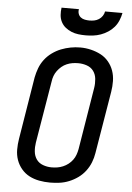

<svg xmlns="http://www.w3.org/2000/svg" viewBox="-62 -1001 725 1055"><g transform="rotate(5 300.0 -473.5)"><path d="M254 8Q224 8 194.5 2.5Q165 -3 140 -16Q115 -29 96.5 -51Q78 -73 68.5 -100Q59 -127 59 -157Q59 -187 64 -217L120 -560Q125 -586 134.5 -611.5Q144 -637 161 -659.5Q178 -682 201.5 -699Q225 -716 250.5 -726Q276 -736 302.5 -741Q329 -746 356 -746Q386 -746 415 -739Q444 -732 469 -719Q494 -706 512.5 -684Q531 -662 540.5 -635Q550 -608 550.5 -578Q551 -548 546 -518L489 -175Q485 -149 475 -123.5Q465 -98 448 -75.5Q431 -53 408 -36.5Q385 -20 359 -9.5Q333 1 306.5 4.5Q280 8 254 8ZM255 -76Q255 -76 255.5 -76Q256 -76 256 -76Q272 -76 287.5 -78.5Q303 -81 318.5 -87.5Q334 -94 347.5 -104.5Q361 -115 371 -128.5Q381 -142 386.5 -157.5Q392 -173 395 -189L451 -531Q455 -556 452.5 -581Q450 -606 436.5 -624.5Q423 -643 400 -651Q377 -659 352 -659Q336 -659 320.5 -656.5Q305 -654 289.5 -647.5Q274 -641 261 -630Q248 -619 238 -605.5Q228 -592 222.5 -577Q217 -562 215 -546L158 -204Q154 -179 156.5 -154.5Q159 -130 172 -111.5Q185 -93 208 -84.5Q231 -76 255 -76ZM379 -815Q358 -815 338 -817.5Q318 -820 300 -827.5Q282 -835 267 -847Q252 -859 243 -876.5Q234 -894 232.5 -914.5Q231 -935 234 -955H330Q327 -942 331 -930Q335 -918 344.5 -910.5Q354 -903 367 -900.5Q380 -898 392 -898Q406 -898 419 -900.5Q432 -903 444 -910.5Q456 -918 464 -930Q472 -942 474 -955H570Q566 -934 557.5 -913.5Q549 -893 535 -876.5Q521 -860 502 -847.5Q483 -835 462 -827.5Q441 -820 420 -817.5Q399 -815 379 -815Z"/></g></svg>

Font: Iosevka Curly Slab MdEx
Style: Italic
Weight: 500
Width: 7
Italic angle: -9°
Monospace: yes
Designer: Belleve Invis
Foundry: Belleve Invis
Version: Version 11.0.0; ttfautohint (v1.8.3)